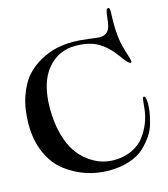

<svg xmlns="http://www.w3.org/2000/svg" viewBox="-134 -949 1011 1156"><g transform="rotate(-15 371.0 -371.5)"><path d="M649 -845Q659 -845 659 -821Q659 -820 658 -797.5Q657 -775 657 -754Q657 -729 658 -706.5Q659 -684 661.5 -664.5Q664 -645 666 -632Q668 -619 672.5 -602.5Q677 -586 678.5 -580.5Q680 -575 684 -560L689 -546Q701 -507 701 -499Q701 -491 695 -491Q677 -494 638 -552Q591 -615 537 -645.5Q483 -676 398 -676Q291 -676 222.5 -592.5Q154 -509 154 -350Q154 -262 173 -191.5Q192 -121 222 -77Q252 -33 292 -4Q332 25 370 37Q408 49 446 49Q510 49 560 25.5Q610 2 638 -36.5Q666 -75 681 -112.5Q696 -150 702 -190Q704 -202 706 -227Q708 -252 710.5 -263Q713 -274 718 -274Q732 -274 732 -224Q732 -202 728 -176Q724 -150 713.5 -110Q703 -70 679.5 -35Q656 0 622 32Q588 64 531 83Q474 102 403 102Q329 102 260.5 79Q192 56 133.5 11Q75 -34 40 -112Q5 -190 5 -291Q5 -387 30.5 -461.5Q56 -536 95 -580.5Q134 -625 187 -653.5Q240 -682 289 -692.5Q338 -703 389 -703Q433 -703 487 -695.5Q541 -688 555 -688Q608 -688 621 -739Q626 -758 629 -788Q632 -818 636 -831.5Q640 -845 649 -845Z"/></g></svg>

Font: Henny Penny
Style: Regular
Weight: 400
Designer: Olga Umpeleva
Foundry: Brownfox
Version: Version 1.001